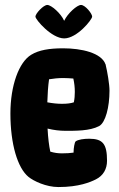

<svg xmlns="http://www.w3.org/2000/svg" viewBox="-20 -740 482 775"><path d="M239 -585C291 -585 352 -661 352 -673C352 -685 324 -720 307 -720C291 -720 253 -686 239 -656C226 -686 187 -720 171 -720C155 -720 123 -685 123 -673C123 -661 188 -585 239 -585ZM340 -180C319 -180 295 -177 285 -169C281 -165 277 -142 277 -126V-124C265 -122 248 -121 230 -121C214 -121 199 -123 183 -128C178 -151 174 -183 172 -221C196 -215 221 -212 243 -212C284 -212 342 -211 380 -231C380 -231 380 -231 380 -231C406 -245 422 -308 422 -374C422 -400 413 -452 407 -476V-477C407 -478 407 -479 406 -480C390 -527 308 -545 235 -545C179 -545 137 -538 106 -519C56 -489 22 -394 22 -282C22 -158 51 -62 95 -26C116 -9 166 15 216 15C299 15 345 -5 367 -16C397 -31 412 -58 412 -91C412 -159 395 -180 340 -180ZM276 -423C280 -405 282 -387 282 -369C282 -355 281 -341 278 -327C266 -323 251 -321 230 -321C212 -321 192 -323 171 -327C172 -360 174 -392 178 -420C196 -423 216 -425 235 -425C249 -425 262 -424 276 -423Z"/></svg>

Font: Manosque
Style: Regular
Weight: 400
Designer: Ariel Martín Pérez
Foundry: Ariel Martín Pérez
Version: Version 1.005;hotconv 1.0.109;makeotfexe 2.5.65596